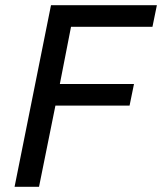

<svg xmlns="http://www.w3.org/2000/svg" viewBox="-20 -718 623 738"><path d="M36 0 176 -698H583L566 -615H253L210 -395H495L478 -312H193L130 0Z"/></svg>

Font: IBM Plex Sans Text
Style: Italic
Weight: 450
Italic angle: -11°
Designer: Mike Abbink, Paul van der Laan, Pieter van Rosmalen
Foundry: Bold Monday
Version: Version 3.005